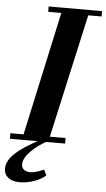

<svg xmlns="http://www.w3.org/2000/svg" viewBox="-84 -794 591 1071"><g transform="rotate(5 211.5 -258.5)"><path d="M60 0 224 -754H375L207 0ZM-7 0V-31H302V0ZM144 -724V-754H443V-724ZM69 237Q27 237 3.5 218.5Q-20 200 -20 168Q-20 125 25 82.5Q70 40 170 -12H216Q152 22 112.5 62Q73 102 73 136Q73 155 86.5 165.5Q100 176 122 176Q136 176 154.5 171Q173 166 198 155L213 186Q192 207 150 222Q108 237 69 237Z"/></g></svg>

Font: Libre Bodoni
Style: Italic
Weight: 400
Italic angle: -13°
Designer: Pablo Impallari, Rodrigo Fuenzalida
Foundry: Impallari Type
Version: Version 2.005;gftools[0.9.23]